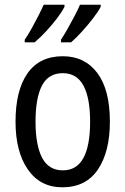

<svg xmlns="http://www.w3.org/2000/svg" viewBox="-20 -786 533 816"><path d="M447 -269Q447 -141 396 -65.5Q345 10 245 10Q151 10 98.5 -65.5Q46 -141 46 -269Q46 -402 97 -474.5Q148 -547 247 -547Q340 -547 393.5 -476Q447 -405 447 -269ZM131 -269Q131 -169 159 -115.5Q187 -62 247 -62Q306 -62 334.5 -114.5Q363 -167 363 -269Q363 -370 334.5 -422.5Q306 -475 247 -475Q186 -475 158.5 -422.5Q131 -370 131 -269ZM408 -757Q397 -736 375 -707.5Q353 -679 327.5 -651Q302 -623 282 -606H239V-617Q253 -638 269 -666.5Q285 -695 299 -722Q313 -749 320 -766H408ZM254 -757Q243 -735 222 -707.5Q201 -680 176 -653Q151 -626 127 -606H85V-617Q100 -639 115.5 -667Q131 -695 144.5 -721.5Q158 -748 166 -766H254Z"/></svg>

Font: Noto Sans Lao Condensed
Style: Regular
Weight: 400
Width: 3
Designer: Monotype Design Team
Foundry: Monotype Imaging Inc.
Version: Version 2.003; ttfautohint (v1.8.4.7-5d5b)